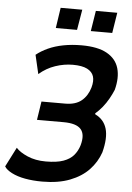

<svg xmlns="http://www.w3.org/2000/svg" viewBox="-69 -945 690 1000"><g transform="rotate(5 276.0 -445.0)"><path d="M190 10Q141 10 100 2.5Q59 -5 30 -20Q1 -35 -9 -52L43 -154Q62 -132 103.5 -114Q145 -96 199 -96Q257 -96 291.5 -108.5Q326 -121 345 -143.5Q364 -166 373 -196Q389 -253 365 -280.5Q341 -308 274 -308H135L150 -405H274Q328 -405 359 -430.5Q390 -456 403 -500Q413 -535 405.5 -559Q398 -583 371.5 -596.5Q345 -610 296 -610Q251 -610 205 -594.5Q159 -579 121 -546L98 -645Q124 -666 159 -682Q194 -698 238 -706.5Q282 -715 333 -715Q418 -715 466 -688Q514 -661 528 -612.5Q542 -564 525 -499Q516 -477 502 -452Q488 -427 470.5 -405.5Q453 -384 434 -368L435 -363Q481 -341 495 -293.5Q509 -246 489 -169Q471 -117 433 -77Q395 -37 334.5 -13.5Q274 10 190 10ZM374 -793 391 -900H503L486 -793ZM191 -793 207 -900H320L302 -793Z"/></g></svg>

Font: Nunito Sans 7pt Condensed
Style: Bold Italic
Weight: 700
Width: 3
Italic angle: -9°
Designer: Vernon Adams
Foundry: Vernon Adams
Version: Version 3.101;gftools[0.9.27]